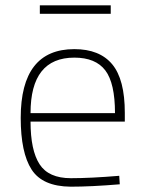

<svg xmlns="http://www.w3.org/2000/svg" viewBox="-20 -694 542 723"><path d="M58 -250Q58 -509 260 -509Q355 -509 402.5 -452Q450 -395 450 -269V-236H95Q95 -128 129 -75.5Q163 -23 247 -23Q321 -23 429 -32L431 0Q323 9 246 9Q140 8 99 -55.5Q58 -119 58 -250ZM413 -268Q413 -381 376.5 -429Q340 -477 260 -477Q95 -477 95 -268ZM130 -674H397V-642H130Z"/></svg>

Font: Cairo ExtraLight
Style: Regular
Weight: 275
Designer: Mohamed Gaber, Accademia di Belle Arti di Urbino and others
Foundry: Kief Type Foundry, Accademia di Belle Arti di Urbino and others
Version: Version 3.011